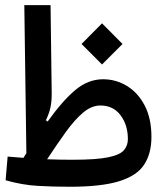

<svg xmlns="http://www.w3.org/2000/svg" viewBox="-20 -713 626 736"><path d="M247.1 2.9Q183.6 2.9 124.3 -0.5Q64.9 -3.9 1.5 -22L9.3 -112.8Q41 -109.9 69.8 -107.9Q75.7 -117.2 81.1 -125.5L73.2 -693.4H173.8L178.2 -358.4Q178.7 -326.7 173.6 -302.2Q168.5 -277.8 155.8 -252L162.6 -247.1Q220.2 -327.6 269.3 -368.4Q318.4 -409.2 375 -409.2Q424.8 -409.2 467 -383.3Q509.3 -357.4 534.9 -308.1Q560.5 -258.8 560.5 -188Q560.5 -125.5 533.2 -82.8Q505.9 -40 437.7 -18.6Q369.6 2.9 247.1 2.9ZM160.6 -102.5Q208.5 -100.6 257.3 -100.6Q349.6 -100.6 395 -110.1Q440.4 -119.6 455.3 -137.5Q470.2 -155.3 470.2 -179.7Q470.2 -233.9 442.1 -271.2Q414.1 -308.6 364.7 -308.6Q331.1 -308.6 298.8 -281.5Q266.6 -254.4 232.9 -207.8Q199.2 -161.1 160.6 -102.5ZM371.1 -465.8 292.5 -544.4 371.1 -623.5 449.7 -544.4Z"/></svg>

Font: Cascadia Mono PL
Style: Regular
Weight: 400
Monospace: yes
Designer: Aaron Bell
Foundry: Saja Typeworks
Version: Version 2404.023; ttfautohint (v1.8.4)